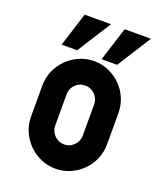

<svg xmlns="http://www.w3.org/2000/svg" viewBox="-144 -867 828 975"><g transform="rotate(20 270.5 -380.0)"><path d="M196 -193Q196 -162 218 -140Q240 -118 271 -118Q302 -118 323.5 -140.5Q345 -163 345 -193V-362Q345 -392 323 -414Q301 -436 271 -436Q240 -436 218 -414.5Q196 -393 196 -362ZM271 -568Q313 -568 350.5 -551.5Q388 -535 416 -507Q444 -479 460 -441.5Q476 -404 476 -362V-193Q476 -151 460 -113.5Q444 -76 416 -48Q388 -20 350.5 -3.5Q313 13 271 13Q229 13 191.5 -3.5Q154 -20 126 -48Q98 -76 81.5 -113.5Q65 -151 65 -193V-362Q65 -404 81.5 -441.5Q98 -479 126 -507Q154 -535 191.5 -551.5Q229 -568 271 -568ZM144 -773H286L170 -590H86ZM360 -773H502L386 -590H302Z"/></g></svg>

Font: PostBus
Style: Regular
Weight: 400
Designer: Peter Wiegel
Version: Version 1.001